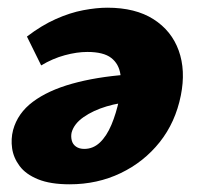

<svg xmlns="http://www.w3.org/2000/svg" viewBox="-20 -463 516 499"><path d="M161 16Q111 16 79 3Q47 -10 31 -31.5Q15 -53 11.5 -77.5Q8 -102 14 -125Q26 -169 65.5 -198.5Q105 -228 167.5 -245.5Q230 -263 310 -269L327 -198Q292 -197 257 -186.5Q222 -176 197 -158.5Q172 -141 166 -118Q164 -108 166.5 -98Q169 -88 177.5 -82Q186 -76 199 -76Q222 -76 239.5 -92.5Q257 -109 269.5 -138.5Q282 -168 290 -206Q297 -242 293 -269.5Q289 -297 269 -312.5Q249 -328 207 -328Q180 -328 148.5 -319.5Q117 -311 87 -293L50 -368Q88 -397 125 -413.5Q162 -430 196.5 -436.5Q231 -443 259 -443Q332 -443 379 -413Q426 -383 444.5 -331.5Q463 -280 450 -215Q436 -145 395 -93.5Q354 -42 293.5 -13Q233 16 161 16Z"/></svg>

Font: Ysabeau Black
Style: Italic
Weight: 900
Italic angle: -12°
Version: Version 2.000;gftools[0.9.27.dev2+g8671c4b]